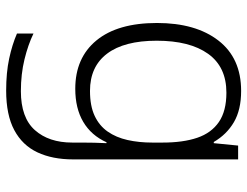

<svg xmlns="http://www.w3.org/2000/svg" viewBox="-112 -470 822 639"><g transform="rotate(90 299.5 -151.0)"><path d="M283 -542Q346 -542 387 -518Q428 -494 453 -451H457L465 -532H511V17Q511 86 487.5 136Q464 186 413.5 213Q363 240 282 240Q222 240 175.5 230Q129 220 92 204V149Q129 167 178 179Q227 191 284 191Q372 191 413.5 144.5Q455 98 455 20V-11Q455 -32 455.5 -53.5Q456 -75 457 -94H454Q431 -43 386 -16.5Q341 10 276 10Q173 10 115 -60.5Q57 -131 57 -262Q57 -391 115.5 -466.5Q174 -542 283 -542ZM289 -493Q203 -493 159.5 -432Q116 -371 116 -261Q116 -153 159 -96Q202 -39 283 -39Q333 -39 366 -54.5Q399 -70 418.5 -98Q438 -126 446.5 -164Q455 -202 455 -246V-281Q455 -349 439 -396Q423 -443 386.5 -468Q350 -493 289 -493Z"/></g></svg>

Font: Noto Sans Cham Light
Style: Regular
Weight: 300
Version: Version 2.002